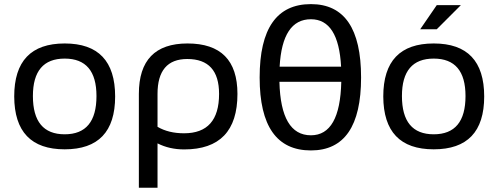

<svg xmlns="http://www.w3.org/2000/svg" viewBox="-20 -723 2412 929"><path d="M293 -73.2Q446.8 -73.2 446.8 -258.3Q446.8 -439.5 293 -439.5Q139.2 -439.5 139.2 -258.3Q139.2 -73.2 293 -73.2ZM48.8 -256.3Q48.8 -512.7 293 -512.7Q537.1 -512.7 537.1 -256.3Q537.1 -0.5 293 -0.5Q49.8 -0.5 48.8 -256.3Z M742.2 -109.4Q795.4 -78.1 870.6 -78.1Q1040 -78.1 1040 -268.6Q1040 -437.5 886.2 -437.5Q742.2 -437.5 742.2 -268.6ZM887.2 -512.7Q1128.9 -512.7 1128.9 -268.6Q1128.9 0 871.1 0Q799.8 0 742.2 -29.3V185.5H651.9V-268.6Q651.9 -512.7 887.2 -512.7Z M1332 -327.1Q1338.4 -68.4 1484.4 -68.4Q1625.5 -68.4 1631.3 -327.1ZM1630.4 -400.4Q1618.2 -629.9 1484.4 -629.9Q1345.7 -629.9 1333 -400.4ZM1236.3 -348.1Q1236.3 -703.1 1484.4 -703.1Q1727.1 -703.1 1727.1 -348.1Q1727.1 4.9 1484.4 4.9Q1236.3 4.9 1236.3 -348.1Z M2078.6 -73.2Q2232.4 -73.2 2232.4 -258.3Q2232.4 -439.5 2078.6 -439.5Q1924.8 -439.5 1924.8 -258.3Q1924.8 -73.2 2078.6 -73.2ZM1834.5 -256.3Q1834.5 -512.7 2078.6 -512.7Q2322.8 -512.7 2322.8 -256.3Q2322.8 -0.5 2078.6 -0.5Q1835.4 -0.5 1834.5 -256.3ZM2093.3 -698.2H2210L2093.3 -581.5H2013.2Z"/></svg>

Font: Sansation
Style: Regular
Weight: 400
Designer: Bernd Montag
Version: Version 1.301